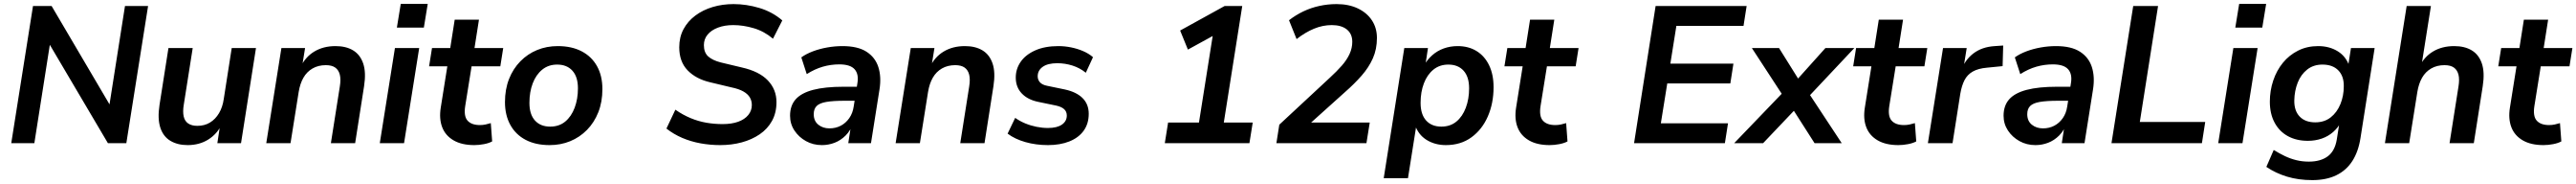

<svg xmlns="http://www.w3.org/2000/svg" viewBox="-20 -736 13275 946"><path d="M38 0 150 -705H246L564 -166H539L624 -705H743L631 0H536L217 -539H242L157 0Z M947 10Q895 10 858 -12Q821 -34 806 -80Q791 -126 802 -197L848 -489H973L927 -198Q921 -162 926.5 -137.5Q932 -113 950 -101Q968 -89 997 -89Q1034 -89 1062 -106Q1090 -123 1108.5 -154Q1127 -185 1133 -227L1174 -489H1299L1222 0H1100L1115 -99H1124Q1099 -47 1053 -18.5Q1007 10 947 10Z M1352 0 1430 -489H1552L1536 -390H1528Q1553 -443 1599.5 -471Q1646 -499 1709 -499Q1763 -499 1799.5 -477Q1836 -455 1851.5 -409.5Q1867 -364 1856 -293L1810 0H1685L1731 -291Q1737 -328 1731 -352Q1725 -376 1707.5 -388.5Q1690 -401 1659 -401Q1620 -401 1590.5 -384Q1561 -367 1543.5 -336.5Q1526 -306 1519 -263L1477 0Z M2025 -594 2045 -716H2184L2164 -594ZM1937 0 2015 -489H2140L2062 0Z M2424 10Q2359 10 2317 -14.5Q2275 -39 2258.5 -82Q2242 -125 2251 -182L2285 -395H2191L2206 -489H2300L2323 -635H2448L2425 -489H2573L2558 -395H2410L2377 -190Q2369 -138 2389.5 -115.5Q2410 -93 2453 -93Q2468 -93 2482 -96Q2496 -99 2509 -103L2516 -9Q2500 0 2474 5Q2448 10 2424 10Z M2812 10Q2740 10 2688.5 -17Q2637 -44 2609.5 -94Q2582 -144 2582 -211Q2582 -277 2603 -330Q2624 -383 2661.5 -421Q2699 -459 2748 -479Q2797 -499 2854 -499Q2926 -499 2977.5 -472Q3029 -445 3056.5 -395.5Q3084 -346 3084 -278Q3084 -212 3063 -159Q3042 -106 3004.5 -68Q2967 -30 2918 -10Q2869 10 2812 10ZM2815 -85Q2861 -85 2892.5 -111Q2924 -137 2941 -182Q2958 -227 2958 -282Q2958 -341 2929.5 -372.5Q2901 -404 2851 -404Q2806 -404 2774 -378Q2742 -352 2725 -307.5Q2708 -263 2708 -207Q2708 -148 2736.5 -116.5Q2765 -85 2815 -85Z M3691 10Q3640 10 3590 1Q3540 -8 3495.5 -27Q3451 -46 3414 -75L3460 -172Q3499 -145 3539 -128.5Q3579 -112 3620 -105Q3661 -98 3703 -98Q3750 -98 3783.5 -110Q3817 -122 3835.5 -144.5Q3854 -167 3854 -196Q3854 -218 3843.5 -235.5Q3833 -253 3810 -266Q3787 -279 3748 -287L3639 -313Q3566 -330 3523 -374.5Q3480 -419 3480 -493Q3480 -545 3502 -586Q3524 -627 3563 -656Q3602 -685 3652.5 -700Q3703 -715 3760 -715Q3826 -715 3893 -695Q3960 -675 4011 -631L3963 -537Q3918 -575 3864 -591Q3810 -607 3758 -607Q3714 -607 3679.5 -594Q3645 -581 3626 -558Q3607 -535 3607 -504Q3607 -466 3629 -446Q3651 -426 3694 -415L3803 -389Q3892 -369 3936.5 -322.5Q3981 -276 3981 -211Q3981 -156 3958 -114.5Q3935 -73 3894.5 -45.5Q3854 -18 3802 -4Q3750 10 3691 10Z M4215 10Q4170 10 4133 -10.5Q4096 -31 4073.5 -65Q4051 -99 4051 -141Q4051 -193 4080 -225.5Q4109 -258 4170 -274Q4231 -290 4326 -290H4406L4395 -218H4332Q4273 -218 4238 -212Q4203 -206 4188 -191Q4173 -176 4173 -149Q4173 -114 4196.5 -95Q4220 -76 4254 -76Q4286 -76 4312 -89.5Q4338 -103 4356 -128.5Q4374 -154 4379 -189L4398 -308Q4406 -355 4383.5 -380Q4361 -405 4305 -405Q4261 -405 4219.5 -393Q4178 -381 4137 -355L4109 -441Q4134 -459 4168.5 -472Q4203 -485 4242.5 -492Q4282 -499 4321 -499Q4400 -499 4445 -470Q4490 -441 4506 -391Q4522 -341 4512 -277L4468 0H4351L4367 -104H4377Q4363 -65 4337.5 -39.5Q4312 -14 4280.5 -2Q4249 10 4215 10Z M4595 0 4673 -489H4795L4779 -390H4771Q4796 -443 4842.5 -471Q4889 -499 4952 -499Q5006 -499 5042.5 -477Q5079 -455 5094.5 -409.5Q5110 -364 5099 -293L5053 0H4928L4974 -291Q4980 -328 4974 -352Q4968 -376 4950.5 -388.5Q4933 -401 4902 -401Q4863 -401 4833.5 -384Q4804 -367 4786.5 -336.5Q4769 -306 4762 -263L4720 0Z M5380 10Q5318 10 5263.5 -5.5Q5209 -21 5172 -49L5211 -130Q5235 -113 5263 -101.5Q5291 -90 5321 -84Q5351 -78 5380 -78Q5427 -78 5452 -95.5Q5477 -113 5477 -142Q5477 -162 5463.5 -174.5Q5450 -187 5423 -193L5331 -212Q5276 -223 5245 -255.5Q5214 -288 5214 -337Q5214 -382 5239.5 -418.5Q5265 -455 5314.5 -477Q5364 -499 5434 -499Q5466 -499 5498.5 -492.5Q5531 -486 5560.5 -473.5Q5590 -461 5612 -442L5575 -362Q5544 -387 5506 -399Q5468 -411 5428 -411Q5379 -411 5353 -392.5Q5327 -374 5327 -344Q5327 -326 5338.5 -313Q5350 -300 5375 -295L5467 -276Q5527 -263 5558.5 -231.5Q5590 -200 5590 -151Q5590 -100 5564 -64Q5538 -28 5490.5 -9Q5443 10 5380 10Z M5982 0 5999 -106H6158L6236 -597L6304 -592L6101 -481L6061 -579L6290 -705H6381L6286 -106H6435L6418 0Z M6557 0 6572 -95 6832 -336Q6868 -369 6894 -398.5Q6920 -428 6934 -458.5Q6948 -489 6948 -521Q6948 -562 6920 -584.5Q6892 -607 6842 -607Q6796 -607 6751 -588.5Q6706 -570 6661 -535L6622 -632Q6657 -659 6696 -677.5Q6735 -696 6778.5 -705.5Q6822 -715 6867 -715Q6930 -715 6977 -692.5Q7024 -670 7049.5 -631Q7075 -592 7075 -541Q7075 -483 7054 -436Q7033 -389 6996 -347Q6959 -305 6911 -263L6698 -72L6697 -106H7038L7021 0Z M7110 180 7216 -489H7338L7324 -397H7316Q7334 -429 7360 -452Q7386 -475 7419.5 -487Q7453 -499 7491 -499Q7547 -499 7588.5 -473.5Q7630 -448 7653 -400.5Q7676 -353 7676 -288Q7676 -205 7646.5 -137.5Q7617 -70 7562 -30Q7507 10 7430 10Q7374 10 7330.5 -17Q7287 -44 7270 -97H7279L7235 180ZM7407 -85Q7453 -85 7484.5 -111Q7516 -137 7533 -182Q7550 -227 7550 -282Q7550 -341 7521.5 -372.5Q7493 -404 7443 -404Q7398 -404 7366 -378Q7334 -352 7317 -307.5Q7300 -263 7300 -207Q7300 -148 7328.5 -116.5Q7357 -85 7407 -85Z M7965 10Q7900 10 7858 -14.5Q7816 -39 7799.5 -82Q7783 -125 7792 -182L7826 -395H7732L7747 -489H7841L7864 -635H7989L7966 -489H8114L8099 -395H7951L7918 -190Q7910 -138 7930.5 -115.5Q7951 -93 7994 -93Q8009 -93 8023 -96Q8037 -99 8050 -103L8057 -9Q8041 0 8015 5Q7989 10 7965 10Z M8400 0 8511 -705H8980L8964 -603H8618L8587 -409H8912L8896 -307H8571L8538 -102H8884L8868 0Z M8916 0 9182 -276 9181 -223 9007 -489H9147L9259 -310H9225L9386 -489H9535L9285 -224V-280L9470 0H9330L9207 -192L9247 -191L9065 0Z M9762 10Q9697 10 9655 -14.5Q9613 -39 9596.5 -82Q9580 -125 9589 -182L9623 -395H9529L9544 -489H9638L9661 -635H9786L9763 -489H9911L9896 -395H9748L9715 -190Q9707 -138 9727.5 -115.5Q9748 -93 9791 -93Q9806 -93 9820 -96Q9834 -99 9847 -103L9854 -9Q9838 0 9812 5Q9786 10 9762 10Z M9914 0 9992 -489H10114L10095 -371H10085Q10103 -426 10147.5 -460.5Q10192 -495 10259 -499L10302 -502L10299 -396L10218 -388Q10173 -384 10145 -368Q10117 -352 10102.5 -323.5Q10088 -295 10081 -254L10041 0Z M10468 10Q10423 10 10386 -10.5Q10349 -31 10326.5 -65Q10304 -99 10304 -141Q10304 -193 10333 -225.5Q10362 -258 10423 -274Q10484 -290 10579 -290H10659L10648 -218H10585Q10526 -218 10491 -212Q10456 -206 10441 -191Q10426 -176 10426 -149Q10426 -114 10449.5 -95Q10473 -76 10507 -76Q10539 -76 10565 -89.5Q10591 -103 10609 -128.5Q10627 -154 10632 -189L10651 -308Q10659 -355 10636.5 -380Q10614 -405 10558 -405Q10514 -405 10472.5 -393Q10431 -381 10390 -355L10362 -441Q10387 -459 10421.5 -472Q10456 -485 10495.5 -492Q10535 -499 10574 -499Q10653 -499 10698 -470Q10743 -441 10759 -391Q10775 -341 10765 -277L10721 0H10604L10620 -104H10630Q10616 -65 10590.5 -39.5Q10565 -14 10533.5 -2Q10502 10 10468 10Z M10860 0 10972 -705H11100L11006 -109H11343L11326 0Z M11498 -594 11518 -716H11657L11637 -594ZM11410 0 11488 -489H11613L11535 0Z M11895 190Q11823 190 11764 172Q11705 154 11658 122L11696 35Q11725 53 11753.5 66.5Q11782 80 11812.5 87.5Q11843 95 11877 95Q11937 95 11974 68Q12011 41 12021 -19L12036 -114L12045 -113Q12029 -81 12003 -58Q11977 -35 11943.5 -23.5Q11910 -12 11872 -12Q11813 -12 11769 -36Q11725 -60 11700.5 -105.5Q11676 -151 11676 -213Q11676 -270 11693.5 -322Q11711 -374 11743.5 -413.5Q11776 -453 11822 -476Q11868 -499 11925 -499Q11983 -499 12026.5 -472Q12070 -445 12087 -392L12079 -394L12094 -489H12216L12143 -26Q12132 44 12101 92Q12070 140 12018.5 165Q11967 190 11895 190ZM11910 -107Q11957 -107 11989.5 -132.5Q12022 -158 12039.5 -200.5Q12057 -243 12057 -292Q12058 -344 12029 -374Q12000 -404 11947 -404Q11901 -404 11868.5 -378.5Q11836 -353 11819.5 -311Q11803 -269 11802 -220Q11801 -167 11829.5 -137Q11858 -107 11910 -107Z M12269 0 12381 -705H12506L12456 -390H12445Q12470 -443 12516.5 -471Q12563 -499 12626 -499Q12680 -499 12716.5 -477Q12753 -455 12768.5 -409.5Q12784 -364 12773 -293L12727 0H12602L12648 -291Q12654 -328 12648 -352Q12642 -376 12624.5 -388.5Q12607 -401 12576 -401Q12537 -401 12507.5 -384Q12478 -367 12460.5 -336.5Q12443 -306 12436 -263L12394 0Z M13086 10Q13021 10 12979 -14.5Q12937 -39 12920.5 -82Q12904 -125 12913 -182L12947 -395H12853L12868 -489H12962L12985 -635H13110L13087 -489H13235L13220 -395H13072L13039 -190Q13031 -138 13051.5 -115.5Q13072 -93 13115 -93Q13130 -93 13144 -96Q13158 -99 13171 -103L13178 -9Q13162 0 13136 5Q13110 10 13086 10Z"/></svg>

Font: Nunito Sans 12pt ExtraLight
Style: Italic
Weight: 200
Italic angle: -9°
Designer: Vernon Adams
Foundry: Vernon Adams
Version: Version 3.101;gftools[0.9.27]